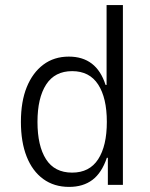

<svg xmlns="http://www.w3.org/2000/svg" viewBox="-20 -725 589 753"><path d="M251 8Q192 8 149.5 -23Q107 -54 84.5 -111Q62 -168 62 -247Q62 -327 85 -383.5Q108 -440 150 -471.5Q192 -503 250 -503Q304 -503 340 -475.5Q376 -448 394 -392H398V-705H462V0H403V-106H399Q379 -47 342.5 -19.5Q306 8 251 8ZM263 -48Q331 -48 365 -100.5Q399 -153 399 -247Q399 -341 365 -393.5Q331 -446 263 -446Q195 -446 161 -393.5Q127 -341 127 -247Q127 -153 160.5 -100.5Q194 -48 263 -48Z"/></svg>

Font: Nunito Sans 7pt Condensed Light
Style: Regular
Weight: 300
Width: 3
Designer: Vernon Adams
Foundry: Vernon Adams
Version: Version 3.101;gftools[0.9.27]